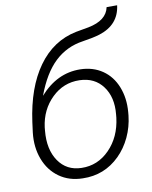

<svg xmlns="http://www.w3.org/2000/svg" viewBox="-86 -822 711 896"><g transform="rotate(-10 269.5 -374.0)"><path d="M309.1 -493.2Q369.6 -492.2 414.1 -461.7Q458.5 -431.2 479.7 -377.4Q501 -323.7 495.6 -258.3L494.1 -241.7Q488.3 -188.5 466.1 -141.1Q443.8 -93.8 408.7 -59.1Q335.9 12.7 233.4 9.8Q169.4 8.8 122.8 -24.4Q76.2 -57.6 54.4 -115Q32.7 -172.4 40.5 -240.7L46.9 -289.6Q68.8 -449.7 139.4 -548.1Q210 -646.5 321.3 -668.9L381.8 -679.7Q468.8 -696.8 481.4 -757.8H531.2Q520 -667 425.8 -637.2Q396 -627.9 344.2 -620.1Q266.6 -608.9 210.7 -556.2Q154.8 -503.4 117.2 -401.9Q199.7 -495.1 309.1 -493.2ZM297.4 -443.8Q221.2 -445.8 165.8 -391.8Q110.4 -337.9 99.6 -255.9L98.1 -239.7Q89.8 -151.9 127.9 -96.2Q166 -40.5 236.3 -39.1Q313 -37.1 369.1 -94.2Q425.3 -151.4 436.5 -241.7L438 -257.8Q445.8 -337.9 407.2 -389.9Q368.7 -441.9 297.4 -443.8Z"/></g></svg>

Font: RobotoInd Light
Style: Italic
Weight: 300
Italic angle: -12°
Designer: Google
Version: Version 2.001151; 2014